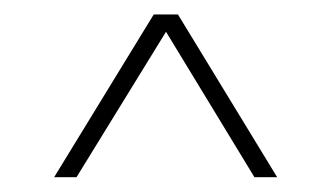

<svg xmlns="http://www.w3.org/2000/svg" viewBox="-20 -720 458 266"><path d="M55 -474.5 193 -700H226.5L364 -474.5H332.5L210 -676L86 -474.5Z"/></svg>

Font: Imbue 50pt ExtraBold
Style: Regular
Weight: 800
Designer: Tyler Finck
Foundry: Etcetera Type Company
Version: Version 1.102; ttfautohint (v1.8.3)